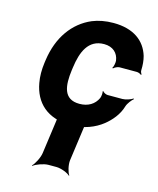

<svg xmlns="http://www.w3.org/2000/svg" viewBox="-118 -620 786 958"><g transform="rotate(15 275.0 -141.0)"><path d="M208 -257 210 -271C221 -353 249 -424 331 -424C376 -424 404 -398 409 -359C410 -349 406 -326 400 -320L404 -318C409 -324 425 -332 435 -332H524C532 -332 543 -327 547 -323L550 -326C547 -330 542 -339 543 -347C544 -372 542 -396 536 -418C514 -491 453 -538 349 -538C308 -538 272 -531 240 -518C149 -479 86 -393 69 -271L67 -257C62 -220 62 -185 68 -153C85 -57 150 10 275 10C340 10 397 -13 437 -45C468 -70 500 -106 513 -152C518 -168 535 -189 545 -197L543 -200C532 -192 506 -183 489 -183H413C404 -183 390 -190 388 -196L384 -194C387 -188 385 -168 381 -159C365 -124 332 -104 288 -104C204 -104 197 -174 208 -257ZM316 180 340 6C343 -18 362 -55 376 -68L375 -70C360 -58 321 -44 297 -44H256C232 -44 197 -58 186 -70L183 -68C193 -55 202 -18 199 6L175 180C172 204 153 241 139 254L141 256C156 244 194 230 218 230H259C283 230 319 244 330 256L332 254C322 241 313 204 316 180Z"/></g></svg>

Font: Asimov
Style: EdgeIt
Weight: 500
Designer: Google
Version: Version 2.000980: 2014